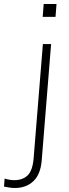

<svg xmlns="http://www.w3.org/2000/svg" viewBox="-106 -720 344 958"><path d="M-35 179Q7 179 32 155Q57 131 62 67L108 -500H149L102 82Q96 151 60 184.5Q24 218 -32 218Q-53 218 -86 211L-83 171Q-56 179 -35 179ZM176 -700 171 -636H107L112 -700Z"/></svg>

Font: Muli ExtraLight
Style: Italic
Weight: 275
Italic angle: -4.541°
Designer: Vernon Adams
Foundry: Vernon Adams
Version: Version 2.001